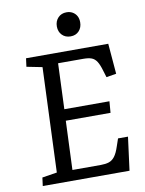

<svg xmlns="http://www.w3.org/2000/svg" viewBox="-98 -976 788 1044"><g transform="rotate(-10 296.5 -454.0)"><path d="M163 -637 77 -654 83 -700H537L551 -532L496 -523L485 -559Q475 -594 463.5 -612Q452 -630 435 -636.5Q418 -643 389 -643H250L240 -391H489L484 -328H237L226 -58H383Q409 -58 427.5 -64Q446 -70 460 -88Q474 -106 486 -143L500 -184H555L531 0H52L58 -46L140 -59ZM278 -841Q278 -870 296 -889Q314 -908 343 -908Q362 -908 376.5 -899.5Q391 -891 399 -876.5Q407 -862 407 -842Q407 -813 389.5 -794Q372 -775 343 -775Q314 -775 296 -793.5Q278 -812 278 -841Z"/></g></svg>

Font: Literata
Style: Italic
Weight: 400
Italic angle: -2°
Designer: Latin by Veronika Burian and Jose Scaglione. Greek by Irene Vlachou. Cyrillic by Vera Evstafieva
Foundry: TypeTogether
Version: Version 3.103;gftools[0.9.29]